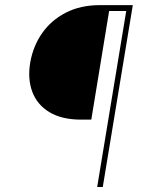

<svg xmlns="http://www.w3.org/2000/svg" viewBox="-20 -748 584 768"><path d="M498.5 -704.1H416.5L345.2 -269.5H304.2Q227.1 -269.5 177.7 -299.3Q128.4 -329.1 109.1 -381.1Q89.8 -433.1 101.1 -499Q112.8 -564.5 148.9 -616Q185.1 -667.5 243.7 -697.5Q302.2 -727.5 379.4 -727.5H502.4ZM368.7 0 488.8 -727.5H511.2L391.1 0Z"/></svg>

Font: Inter 17pt Thin
Style: Italic
Weight: 250
Italic angle: -9.3988°
Version: Version 4.001;git-66647c0bb